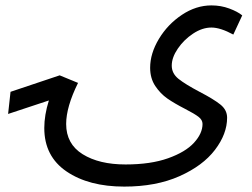

<svg xmlns="http://www.w3.org/2000/svg" viewBox="-20 -504 933 711"><path d="M616 -261Q616 -232 641 -212Q666 -192 719 -164Q771 -137 796 -117Q821 -97 821 -68Q821 -8 776 51Q731 110 644.5 148.5Q558 187 440 187Q309 187 226.5 131Q144 75 144 -30Q144 -78 161 -132L10 -82L19 -164L201 -225L269 -197Q225 -108 225 -45Q225 29 286 67Q347 105 445 105Q538 105 602.5 82Q667 59 698.5 24.5Q730 -10 730 -45Q730 -60 715 -71.5Q700 -83 665 -101Q626 -121 600 -139Q574 -157 555 -185.5Q536 -214 536 -253Q536 -306 568.5 -360Q601 -414 653.5 -449Q706 -484 763 -484Q798 -484 829 -472.5Q860 -461 877 -447L844 -376Q796 -402 763 -402Q729 -402 695 -379.5Q661 -357 638.5 -324Q616 -291 616 -261Z"/></svg>

Font: Noto Sans Arabic
Style: Regular
Weight: 400
Designer: Nadine Chahine
Foundry: Monotype Imaging Inc.
Version: Version 1.001